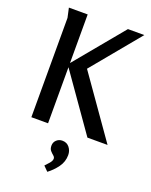

<svg xmlns="http://www.w3.org/2000/svg" viewBox="-182 -826 953 1210"><g transform="rotate(20 294.5 -220.5)"><path d="M64 -730H190V-404L460 -730H570L303 -407L589 0H454L190 -376V0H78V-666ZM313 72Q343 72 360.5 94Q378 116 378 145Q378 190 351.5 226.5Q325 263 290 289L259 258Q270 247 285 229.5Q300 212 300 198Q300 187 289.5 178.5Q279 170 268.5 158Q258 146 258 125Q258 102 274 87Q290 72 313 72Z"/></g></svg>

Font: Rosario Light SemiBold
Style: Regular
Weight: 600
Version: Version 1.101; ttfautohint (v1.8.1.43-b0c9)